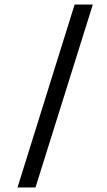

<svg xmlns="http://www.w3.org/2000/svg" viewBox="-20 -751 472 844"><path d="M308 -731H388L136 73H57Z"/></svg>

Font: Karla
Style: Regular
Weight: 400
Designer: Jonathan Pinhorn
Version: Version 1.000